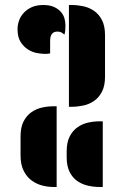

<svg xmlns="http://www.w3.org/2000/svg" viewBox="-20 -746 504 766"><path d="M255 -726H267Q289 -726 312.5 -721Q336 -716 355.5 -702.5Q375 -689 387 -665.5Q399 -642 399 -606V-440Q399 -404 387 -380.5Q375 -357 355.5 -343.5Q336 -330 312.5 -325Q289 -320 267 -320H255ZM390 0H378Q355 0 332 -5Q309 -10 289.5 -23Q270 -36 258 -59.5Q246 -83 246 -119V-142Q246 -178 258 -201.5Q270 -225 289.5 -238.5Q309 -252 332 -257Q355 -262 378 -262H390ZM50 -630Q50 -647 56 -664Q62 -681 75 -695Q88 -709 107 -717.5Q126 -726 152 -726Q179 -726 196 -718Q213 -710 223 -698.5Q233 -687 237 -673Q241 -659 241 -647Q241 -640 240.5 -628Q240 -616 237 -608Q230 -614 224 -617Q218 -620 209 -620Q180 -620 180 -583V-533Q172 -531 160 -531Q146 -531 127 -534.5Q108 -538 91 -549Q74 -560 62 -579Q50 -598 50 -630ZM206 0H194Q171 0 148 -6Q125 -12 105.5 -26.5Q86 -41 74 -65.5Q62 -90 62 -126V-202Q62 -238 74 -261.5Q86 -285 105.5 -298.5Q125 -312 148 -317Q171 -322 194 -322H206Z"/></svg>

Font: Kenia
Style: Regular
Weight: 400
Designer: Julia Petretta
Foundry: Julia Petretta
Version: Version 1.001